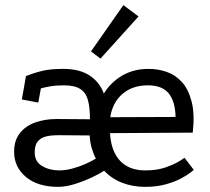

<svg xmlns="http://www.w3.org/2000/svg" viewBox="-20 -712 817 747"><path d="M81 -416Q117 -430 147.5 -437Q178 -444 226 -444Q290 -444 329 -418Q368 -392 384 -348Q411 -392 455.5 -418Q500 -444 558 -444Q594 -444 628 -432.5Q662 -421 687.5 -393Q713 -365 725.5 -317Q738 -269 730 -196L408 -194Q412 -124 447 -86.5Q482 -49 546 -49Q592 -49 626.5 -61.5Q661 -74 679.5 -86Q698 -98 698 -98L734 -51Q734 -51 721.5 -41Q709 -31 685 -18Q661 -5 625.5 5Q590 15 545 15Q496 15 455 -1Q414 -17 385 -48Q368 -36 337 -21.5Q306 -7 271 4Q236 15 207 15Q127 15 81.5 -23Q36 -61 35 -118Q34 -164 56.5 -193Q79 -222 117 -235.5Q155 -249 201 -249L330 -248Q330 -294 322 -323Q314 -352 292 -366Q270 -380 229 -380Q198 -380 175 -376Q152 -372 139 -368L129 -313L65 -325ZM204 -186Q181 -186 160.5 -181.5Q140 -177 127.5 -162.5Q115 -148 115 -119Q115 -83 144 -66Q173 -49 211 -49Q234 -49 260.5 -56Q287 -63 311 -73.5Q335 -84 353 -95Q343 -114 336.5 -137Q330 -160 329 -185ZM663 -257Q662 -317 636.5 -348.5Q611 -380 555 -380Q496 -380 457 -347Q418 -314 409 -256ZM460 -692 519 -648 371 -484 334 -512Z"/></svg>

Font: Podkova VF Beta
Style: Regular
Weight: 400
Designer: Ilya Yudin
Foundry: Cyreal (www.cyreal.org)
Version: Version 2.100